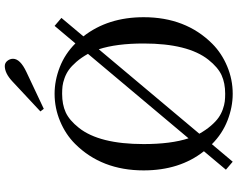

<svg xmlns="http://www.w3.org/2000/svg" viewBox="-114 -860 987 798"><g transform="rotate(-90 379.0 -460.5)"><path d="M315.4 -785.6 440.4 -902.3Q474.1 -933.6 503.9 -933.6Q517.1 -933.6 525.6 -922.9Q534.2 -912.1 534.2 -899.4Q534.2 -869.6 479.5 -843.8L326.2 -771.5ZM70.3 -356.4Q70.3 -531.2 180.7 -641.6Q219.7 -680.7 274.4 -703.6Q329.1 -726.6 388.7 -726.6Q443.8 -726.6 499.3 -705.1Q554.7 -683.6 598.1 -640.1L670.9 -726.6L704.1 -698.2L627.4 -606.9Q707 -504.9 707 -356.4Q707 -181.6 596.7 -71.3Q557.6 -32.2 502.9 -9.3Q448.2 13.7 388.7 13.7Q333.5 13.7 278.1 -7.8Q222.7 -29.3 179.2 -72.8L106.4 13.7L73.2 -14.6L149.9 -106Q70.3 -206.5 70.3 -356.4ZM179.7 -356.4Q179.7 -243.2 203.6 -169.9L554.7 -587.9Q539.1 -615.7 521.5 -636Q503.9 -656.2 488 -667.5Q472.2 -678.7 453.6 -685.3Q435.1 -691.9 420.7 -693.6Q406.2 -695.3 388.7 -695.3Q344.2 -695.3 311.5 -680.4Q278.8 -665.5 247.1 -625.5Q179.7 -540.5 179.7 -356.4ZM222.7 -125Q238.3 -97.2 255.9 -76.9Q273.4 -56.6 289.3 -45.4Q305.2 -34.2 323.7 -27.6Q342.3 -21 356.7 -19.3Q371.1 -17.6 388.7 -17.6Q433.1 -17.6 465.8 -32.5Q498.5 -47.4 530.3 -87.4Q597.7 -172.4 597.7 -356.4Q597.7 -469.7 573.7 -543Z"/></g></svg>

Font: Theano Modern
Style: Regular
Weight: 400
Designer: Alexey Kryukov
Version: Version 2.00